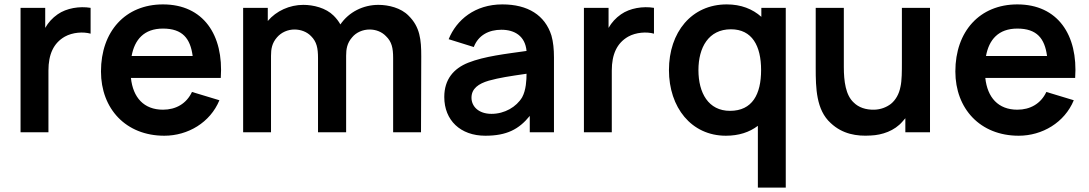

<svg xmlns="http://www.w3.org/2000/svg" viewBox="-20 -598 4924 868"><path d="M240.6 -533.3C216.7 -516.7 197.9 -495.8 184.4 -471.9V-562.5H72.9V0H199V-279.2C199 -352.1 221.9 -403.1 272.9 -432.3C308.3 -452.1 356.2 -455.2 389.6 -445.8V-562.5C339.6 -570.8 281.2 -561.5 240.6 -533.3Z M571.9 -245.8H978.1C991.7 -440.6 899 -578.1 716.7 -578.1C546.9 -578.1 436.5 -456.3 436.5 -275C436.5 -106.3 549 15.6 722.9 15.6C829.2 15.6 930.2 -43.8 971.9 -144.8L847.9 -182.3C822.9 -129.2 775 -102.1 716.7 -102.1C630.2 -102.1 581.2 -157.3 571.9 -245.8ZM716.7 -468.8C805.2 -468.8 840.6 -424 851 -344.8H575C588.5 -418.8 631.2 -468.8 716.7 -468.8Z M1827.1 -527.1C1792.7 -562.5 1736.5 -576 1690.6 -576C1621.9 -576 1557.3 -543.8 1518.8 -487.5C1511.5 -501 1501 -514.6 1488.5 -527.1C1453.1 -562.5 1396.9 -576 1351 -576C1289.6 -576 1229.2 -549 1190.6 -503.1V-562.5H1079.2V0H1205.2V-345.8C1205.2 -376 1209.4 -403.1 1232.3 -429.2C1252.1 -452.1 1281.2 -464.6 1311.5 -464.6C1339.6 -464.6 1367.7 -454.2 1386.5 -434.4C1411.5 -409.4 1417.7 -381.2 1417.7 -335.4V0H1544.8V-343.8V-345.8C1544.8 -376 1549 -403.1 1571.9 -429.2C1590.6 -452.1 1620.8 -464.6 1651 -464.6C1679.2 -464.6 1706.2 -454.2 1725 -434.4C1751 -409.4 1757.3 -381.2 1757.3 -335.4V0H1883.3L1884.4 -343.8C1884.4 -417.7 1879.2 -476 1827.1 -527.1Z M2484.4 0V-338.5C2484.4 -375 2481.2 -408.3 2472.9 -437.5C2443.8 -529.2 2366.7 -578.1 2251 -578.1C2127.1 -578.1 2043.8 -508.3 2008.3 -420.8L2121.9 -385.4C2142.7 -439.6 2190.6 -463.5 2246.9 -463.5C2306.2 -463.5 2354.2 -435.4 2360.4 -367.7C2265.6 -354.2 2170.8 -343.8 2096.9 -314.6C2031.3 -288.5 1988.5 -239.6 1988.5 -159.4C1988.5 -54.2 2061.5 15.6 2174 15.6C2270.8 15.6 2326 -13.5 2375 -74V0ZM2340.6 -158.3C2314.6 -114.6 2261.5 -83.3 2202.1 -83.3C2142.7 -83.3 2111.5 -117.7 2111.5 -156.2C2111.5 -197.9 2143.8 -219.8 2189.6 -233.3C2239.6 -246.9 2281.2 -253.1 2360.4 -264.6C2360.4 -236.5 2358.3 -190.6 2340.6 -158.3Z M2787.5 -533.3C2763.5 -516.7 2744.8 -495.8 2731.2 -471.9V-562.5H2619.8V0H2745.8V-279.2C2745.8 -352.1 2768.8 -403.1 2819.8 -432.3C2855.2 -452.1 2903.1 -455.2 2936.5 -445.8V-562.5C2886.5 -570.8 2828.1 -561.5 2787.5 -533.3Z M3421.9 -562.5V-521.9C3382.3 -557.3 3330.2 -578.1 3265.6 -578.1C3106.2 -578.1 3004.2 -452.1 3004.2 -281.2C3004.2 -112.5 3105.2 15.6 3261.5 15.6C3319.8 15.6 3367.7 0 3406.2 -29.2V250H3532.3V-562.5ZM3280.2 -96.9C3182.3 -96.9 3137.5 -178.1 3137.5 -281.2C3137.5 -383.3 3183.3 -465.6 3284.4 -465.6C3380.2 -465.6 3420.8 -390.6 3420.8 -281.2C3420.8 -171.9 3381.2 -96.9 3280.2 -96.9Z M4057.3 -562.5V-317.7V-316.7C4057.3 -277.1 4057.3 -233.3 4051 -206.3C4044.8 -172.9 4029.2 -145.8 4007.3 -128.1C3986.5 -112.5 3961.5 -103.1 3933.3 -102.1C3893.8 -101 3861.5 -112.5 3839.6 -134.4C3803.1 -167.7 3794.8 -230.2 3794.8 -295.8V-562.5H3667.7V-290.6C3667.7 -200 3669.8 -101 3735.4 -41.7C3788.5 8.3 3853.1 18.8 3916.7 14.6C3967.7 12.5 4024 -6.2 4060.4 -49C4064.6 -54.2 4068.8 -59.4 4072.9 -63.5V0H4184.4V-562.5Z M4434.4 -245.8H4840.6C4854.2 -440.6 4761.5 -578.1 4579.2 -578.1C4409.4 -578.1 4299 -456.3 4299 -275C4299 -106.3 4411.5 15.6 4585.4 15.6C4691.7 15.6 4792.7 -43.8 4834.4 -144.8L4710.4 -182.3C4685.4 -129.2 4637.5 -102.1 4579.2 -102.1C4492.7 -102.1 4443.8 -157.3 4434.4 -245.8ZM4579.2 -468.8C4667.7 -468.8 4703.1 -424 4713.5 -344.8H4437.5C4451 -418.8 4493.8 -468.8 4579.2 -468.8Z"/></svg>

Font: Manrope3 Bold
Style: Regular
Weight: 700
Designer: Mikhail Sharanda
Foundry: Mikhail Sharanda
Version: Version 3.000;PS 003.000;hotconv 1.0.88;makeotf.lib2.5.64775